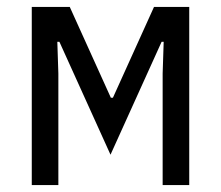

<svg xmlns="http://www.w3.org/2000/svg" viewBox="-20 -536 640 556"><path d="M72 0H149V-323L146 -415H152L300 -88L448 -415H454L451 -323V0H528V-516H426L307 -253H301L182 -516H72Z"/></svg>

Font: IBM Mono
Style: Regular
Weight: 400
Monospace: yes
Designer: Mike Abbink, Paul van der Laan, Pieter van Rosmalen
Foundry: Bold Monday
Version: Version 2.3